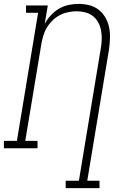

<svg xmlns="http://www.w3.org/2000/svg" viewBox="-35 -763 655 988"><path d="M303 205V167H371L484 -516Q488 -539 488.5 -562Q489 -585 485 -606.5Q481 -628 470.5 -647.5Q460 -667 443.5 -680Q427 -693 405 -699Q383 -705 360 -705Q338 -705 316 -700.5Q294 -696 273.5 -685.5Q253 -675 236 -658.5Q219 -642 207 -622.5Q195 -603 188.5 -581.5Q182 -560 178 -538L95 -38H158V0H-15V-38H52L161 -697H99V-735H211L195 -640Q208 -664 227 -684.5Q246 -705 269 -718.5Q292 -732 318 -737.5Q344 -743 369 -743Q398 -743 425 -736Q452 -729 473 -712.5Q494 -696 507.5 -672.5Q521 -649 526.5 -622Q532 -595 531 -566.5Q530 -538 526 -509L414 167H477V205Z"/></svg>

Font: Iosevka Slab XLtExObl
Style: Regular
Weight: 200
Width: 7
Italic angle: -9°
Monospace: yes
Designer: Belleve Invis
Foundry: Belleve Invis
Version: Version 11.1.1; ttfautohint (v1.8.3)